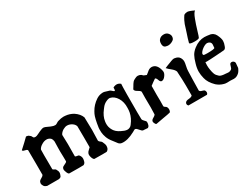

<svg xmlns="http://www.w3.org/2000/svg" viewBox="-75 -1240 2234 1740"><g transform="rotate(-30 1041.5 -370.0)"><path d="M669.9 -101.6Q684.6 -72.3 684.6 -54.7Q684.6 -44.9 681.6 -33.2Q675.8 -15.6 659.2 -6.8Q636.7 -5.9 619.1 -5.9Q589.8 -5.9 530.3 -6.8Q519.5 -11.7 513.7 -27.3Q505.9 -47.9 505.9 -60.5Q505.9 -69.3 508.8 -78.1Q512.7 -89.8 529.3 -104.5Q545.9 -119.1 545.9 -120.1V-217.8Q545.9 -275.4 544.9 -339.8Q539.1 -360.4 518.6 -375Q495.1 -391.6 468.8 -392.6Q468.8 -392.6 463.9 -392.6Q447.3 -392.6 423.8 -379.9Q396.5 -363.3 386.7 -340.8Q389.6 -280.3 389.6 -243.2Q389.6 -224.6 389.2 -193.8Q388.7 -163.1 388.7 -147.5V-116.2Q392.6 -109.4 407.7 -108.4Q422.9 -107.4 427.7 -101.6Q443.4 -83 443.4 -61.5Q443.4 -49.8 438.5 -33.2Q434.6 -15.6 417 -6.8Q394.5 -5.9 368.2 -5.9Q325.2 -5.9 266.6 -6.8Q255.9 -11.7 250 -27.3Q240.2 -52.7 240.2 -60.5Q240.2 -70.3 244.1 -78.1Q250 -89.8 271 -97.7Q292 -105.5 296.9 -116.2Q296.9 -140.6 296.4 -164.6Q295.9 -188.5 295.4 -201.2Q294.9 -213.9 294.9 -221.7Q294.9 -234.4 295.4 -261.2Q295.9 -288.1 296.9 -324.2Q293.9 -346.7 285.2 -357.4Q270.5 -373 248 -376H240.2Q216.8 -376 192.4 -361.3Q163.1 -344.7 153.3 -322.3Q152.3 -299.8 152.3 -262.7Q152.3 -248 152.8 -202.1Q153.3 -156.2 153.3 -116.2Q157.2 -110.4 167.5 -106Q177.7 -101.6 181.6 -96.7Q195.3 -74.2 195.3 -58.6Q195.3 -49.8 192.4 -41Q186.5 -20.5 178.7 -15.6Q172.9 -11.7 161.1 -8.8H108.4H37.1Q17.6 -14.6 8.8 -26.4Q-2.9 -43 -2.9 -56.6Q-2.9 -62.5 0 -70.3Q3.9 -84 24.4 -94.7Q44.9 -105.5 50.8 -116.2V-164.1V-227.5Q50.8 -297.9 49.8 -376Q43.9 -385.7 22.9 -389.2Q2 -392.6 0 -403.3Q59.6 -457 94.7 -492.2Q99.6 -492.2 103 -491.7Q106.4 -491.2 109.9 -490.2Q113.3 -489.3 115.2 -488.8Q117.2 -488.3 120.1 -486.3Q123 -484.4 124 -483.4Q125 -482.4 128.4 -479.5Q131.8 -476.6 133.8 -475.6Q138.7 -472.7 143.6 -461.4Q148.4 -450.2 155.3 -448.2Q165 -446.3 168 -446.3Q180.7 -446.3 201.7 -457.5Q222.7 -468.8 229.5 -470.7Q235.4 -472.7 243.2 -476.1Q251 -479.5 257.3 -481.4Q263.7 -483.4 271.5 -483.4Q285.2 -482.4 304.2 -472.7Q323.2 -462.9 330.1 -460.9Q335 -459 344.2 -455.6Q353.5 -452.1 359.9 -450.7Q366.2 -449.2 374 -449.2H379.9Q388.7 -450.2 399.9 -458Q411.1 -465.8 418.9 -467.8Q454.1 -478.5 477.5 -478.5Q489.3 -478.5 496.1 -477.5Q543 -473.6 580.1 -450.2Q625 -419.9 640.6 -377.9Q643.6 -275.4 643.6 -244.1Q643.6 -222.7 642.1 -190.4Q640.6 -158.2 640.6 -133.8Q643.6 -124 655.3 -116.2Q667 -108.4 669.9 -101.6Z M928.7 -415Q969.7 -406.2 997.1 -362.3Q1024.4 -317.4 1021.5 -257.8L1020.5 -233.4Q1016.6 -183.6 987.3 -135.7Q966.8 -102.5 953.1 -94.7L940.4 -88.9Q920.9 -82 891.6 -92.8L887.7 -94.7Q834 -115.2 811.5 -143.6Q806.6 -149.4 801.8 -157.2Q779.3 -193.4 782.2 -236.3Q783.2 -244.1 784.2 -252.9Q791 -303.7 830.1 -353.5Q835 -360.4 842.8 -370.1Q860.4 -392.6 884.8 -404.3Q912.1 -418 928.7 -415ZM1003.9 -480.5Q1003.9 -480.5 1002.9 -456.1Q1000 -440.4 984.4 -455.1Q966.8 -470.7 961.9 -472.7Q914.1 -488.3 914.1 -487.3Q903.3 -490.2 891.6 -489.3Q856.4 -487.3 827.1 -467.8Q774.4 -432.6 746.1 -380.9L735.4 -360.4Q718.8 -326.2 705.1 -231.4Q704.1 -224.6 704.1 -215.8Q703.1 -181.6 709 -157.2Q711.9 -144.5 717.8 -127.9Q728.5 -97.7 756.8 -63.5L788.1 -22.5Q800.8 -8.8 819.3 -6.8Q876 0 954.1 -42Q966.8 -48.8 974.6 -53.7Q989.3 -63.5 1008.8 -39.1Q1032.2 -9.8 1043 -9.8Q1045.9 -9.8 1049.8 -9.8L1089.8 -6.8L1091.8 -7.8Q1111.3 -17.6 1111.3 -60.5Q1111.3 -65.4 1090.8 -85.9Q1079.1 -98.6 1079.1 -105.5Q1077.1 -125 1078.1 -364.3Q1079.1 -455.1 1081.1 -474.6Q1047.9 -503.9 1003.9 -480.5Z M1175.8 0Q1166 -3.9 1159.2 -22.5Q1154.3 -35.2 1159.2 -44.9Q1165 -55.7 1181.6 -64Q1198.2 -72.3 1204.1 -83Q1206.1 -111.3 1206.1 -156.2Q1206.1 -169.9 1205.6 -201.7Q1205.1 -233.4 1205.1 -254.9Q1205.1 -294.9 1206.1 -320.3Q1200.2 -333 1175.3 -346.2Q1150.4 -359.4 1150.4 -376Q1155.3 -382.8 1164.6 -398.9Q1173.8 -415 1176.3 -418.5Q1178.7 -421.9 1185.5 -431.2Q1192.4 -440.4 1197.3 -443.4Q1202.1 -446.3 1209.5 -450.7Q1216.8 -455.1 1227.5 -459Q1236.3 -462.9 1247.1 -462.9Q1262.7 -462.9 1278.3 -454.1Q1292 -441.4 1294.9 -439Q1297.9 -436.5 1304.2 -435.1Q1310.5 -433.6 1322.3 -427.7Q1332 -433.6 1344.2 -444.8Q1356.4 -456.1 1367.7 -462.4Q1378.9 -468.8 1394.5 -468.8H1398.4Q1447.3 -464.8 1464.8 -396.5Q1467.8 -385.7 1467.8 -377.9Q1467.8 -360.4 1454.1 -340.8Q1434.6 -312.5 1414.1 -312.5H1409.2Q1396.5 -315.4 1389.2 -337.9Q1381.8 -360.4 1370.1 -363.3Q1337.9 -341.8 1310.5 -320.3Q1309.6 -273.4 1309.6 -226.6Q1309.6 -210.9 1310.1 -193.4Q1310.5 -175.8 1310.5 -162.1Q1310.5 -157.2 1310.1 -139.6Q1309.6 -122.1 1309.6 -107.4Q1312.5 -99.6 1323.2 -93.8Q1334 -87.9 1336.9 -80.1Q1341.8 -70.3 1341.8 -56.6Q1341.8 -40 1332 -29.3Q1310.5 -23.4 1255.9 -14.6Q1201.2 -5.9 1175.8 0Z M1620.1 -562.5Q1595.7 -564.5 1585.9 -574.2Q1575.2 -585 1575.2 -607.4Q1575.2 -632.8 1585.9 -646.5Q1601.6 -666 1625 -668.9Q1627 -668.9 1631.3 -669.4Q1635.7 -669.9 1637.7 -669.9Q1666 -669.9 1680.7 -651.4Q1695.3 -634.8 1695.3 -617.2Q1695.3 -605.5 1691.4 -596.7Q1687.5 -583 1660.2 -570.3Q1643.6 -562.5 1627 -562.5ZM1501 -396.5Q1526.4 -408.2 1556.6 -418.9Q1558.6 -419.9 1578.1 -427.2Q1597.7 -434.6 1608.4 -434.6Q1610.4 -434.6 1612.8 -434.1Q1615.2 -433.6 1616.2 -433.6Q1652.3 -428.7 1666 -405.3Q1677.7 -385.7 1677.7 -364.3Q1677.7 -350.6 1670.9 -320.3Q1664.1 -290 1664.1 -271.5Q1664.1 -239.3 1661.6 -186Q1659.2 -132.8 1659.2 -70.3Q1664.1 -57.6 1684.6 -53.2Q1705.1 -48.8 1710 -39.1Q1714.8 -29.3 1714.8 -20.5Q1714.8 -8.8 1705.1 0H1510.7Q1501 -8.8 1501 -19.5Q1501 -26.4 1504.9 -33.2Q1512.7 -47.9 1542.5 -49.8Q1572.3 -51.8 1581.1 -64.5V-106.4V-168Q1581.1 -222.7 1575.2 -318.4Q1566.4 -339.8 1541 -359.9Q1515.6 -379.9 1501 -396.5Z M1993.2 -715.8Q1975.6 -706.1 1955.6 -653.3Q1935.5 -600.6 1919.4 -545.4Q1903.3 -490.2 1898.4 -483.4Q1892.6 -473.6 1850.6 -473.6Q1797.9 -473.6 1797.9 -487.3V-488.3Q1807.6 -526.4 1826.2 -580.1Q1832 -596.7 1838.9 -619.6Q1845.7 -642.6 1850.1 -655.3Q1854.5 -668 1864.3 -688Q1874 -708 1889.6 -730.5Q1906.2 -740.2 1923.8 -740.2Q1944.3 -740.2 1993.2 -715.8ZM1839.8 -262.7Q1837.9 -243.2 1837.9 -231.4Q1837.9 -208 1841.8 -185.5Q1846.7 -153.3 1854.5 -134.3Q1862.3 -115.2 1881.8 -98.6Q1886.7 -93.8 1892.1 -90.8Q1897.5 -87.9 1904.8 -86.4Q1912.1 -85 1915.5 -84Q1918.9 -83 1928.7 -82Q1938.5 -81.1 1942.4 -81.1Q1946.3 -81.1 1957.5 -79.6Q1968.8 -78.1 1974.6 -78.1Q1991.2 -78.1 2003.9 -86.9Q2010.7 -91.8 2013.7 -97.7Q2016.6 -103.5 2019.5 -114.3Q2022.5 -125 2024.4 -129.9Q2029.3 -145.5 2045.9 -145.5Q2056.6 -145.5 2065.9 -137.7Q2075.2 -129.9 2075.2 -119.1V-118.2Q2072.3 -76.2 2070.8 -69.8Q2069.3 -63.5 2058.6 -44.9Q2044.9 -21.5 2017.6 -8.8Q2004.9 -2.9 1987.3 -2.9Q1982.4 -2.9 1970.2 -3.9Q1958 -4.9 1951.2 -4.9Q1938.5 -3.9 1918.9 -3.9Q1899.4 -3.9 1887.7 -7.8Q1846.7 -18.6 1816.4 -45.9Q1765.6 -95.7 1753.9 -146.5Q1744.1 -184.6 1744.1 -217.8Q1744.1 -253.9 1756.8 -295.9Q1769.5 -342.8 1785.2 -371.1Q1800.8 -399.4 1833 -423.8Q1886.7 -464.8 1944.3 -464.8Q1952.1 -464.8 1971.7 -462.9Q1994.1 -460.9 2006.3 -458Q2018.6 -455.1 2032.2 -445.8Q2045.9 -436.5 2054.7 -418.9Q2075.2 -377.9 2075.2 -350.6Q2075.2 -329.1 2063.5 -299.8Q2054.7 -273.4 2036.1 -272.5Q2025.4 -271.5 1953.6 -266.6Q1881.8 -261.7 1853.5 -261.7Q1840.8 -261.7 1839.8 -262.7ZM1856.4 -329.1Q1861.3 -324.2 1894.5 -324.2Q1972.7 -324.2 1974.6 -335Q1974.6 -340.8 1976.1 -352.5Q1977.5 -364.3 1977.5 -369.1Q1977.5 -386.7 1964.8 -396.5Q1951.2 -405.3 1939.5 -405.3Q1919.9 -405.3 1892.6 -386.7Q1877.9 -377 1865.7 -362.8Q1853.5 -348.6 1853.5 -337.9Q1853.5 -334 1856.4 -329.1Z"/></g></svg>

Font: LPEducational
Style: Medium
Weight: 500
Designer: Based on Essays1743, by John Stracke, which says:

Based on the typeface in a 1743 English translation of the essays of 
Version: Version 001.204